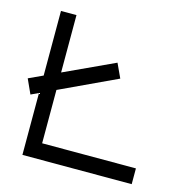

<svg xmlns="http://www.w3.org/2000/svg" viewBox="-87 -676 666 706"><g transform="rotate(15 246.0 -323.0)"><path d="M31 -271 6 -326 60 -351V-597H119V-378.5L310 -467L335 -413L119 -312V-109H476V-49H60V-284.5Z"/></g></svg>

Font: IBM 3270 Semi-Condensed
Style: Condensed
Weight: 400
Monospace: yes
Version: Version 2.3.1